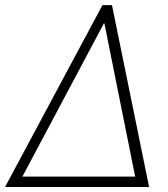

<svg xmlns="http://www.w3.org/2000/svg" viewBox="-49 -748 674 768"><path d="M-28.8 0 360.8 -727.5H398.9L547.4 0ZM40.5 -41.5H491.7L368.7 -653.8H366.2Z"/></svg>

Font: Inter 28pt ExtraLight
Style: Italic
Weight: 250
Italic angle: -9.3988°
Designer: Rasmus Andersson
Foundry: rsms
Version: Version 4.001;git-66647c0bb